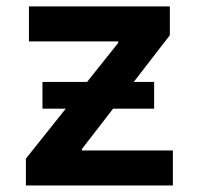

<svg xmlns="http://www.w3.org/2000/svg" viewBox="-20 -565 602 585"><path d="M506.7 0H58.9V-81.7L340.2 -434.3V-438.9H68.2V-545.5H497.5V-457.7L229.8 -111.2V-106.5H506.7ZM449.6 -234H109.4V-315.3H449.6Z"/></svg>

Font: Linik Sans SemiBold
Style: Regular
Weight: 600
Designer: Rasmus Andersson (font), Cristiano Sobral (main changes)
Foundry: rsms
Version: Version 3.018;June 1, 2022;FontCreator 14.0.0.2814 64-bit; t